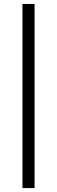

<svg xmlns="http://www.w3.org/2000/svg" viewBox="-20 -835 290 976"><path d="M94.2 -814.9H155.8V121.1H94.2Z"/></svg>

Font: Argentum Sans Light
Style: Regular
Weight: 300
Designer: Julieta Ulanovsky (Modified by Cristiano Sobral)
Foundry: Julieta Ulanovsky
Version: Version 1.000; ttfautohint (v1.5.65-e2d9)